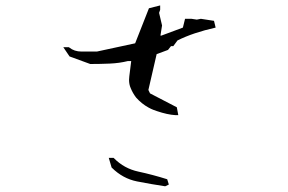

<svg xmlns="http://www.w3.org/2000/svg" viewBox="-20 -710 1040 693"><path d="M387.7 -140.1H390.1L391.6 -138.7Q428.2 -101.6 479.5 -90.6Q530.8 -79.6 583.5 -63L589.4 -43.9L576.2 -37.6Q524.4 -45.4 474.6 -55.2Q423.3 -65.4 383.8 -104.5L382.8 -105.5L372.6 -140.1ZM445.8 -421.9Q445.8 -428.2 446.8 -435.1L453.6 -489.7H441.9Q410.6 -481.9 376.2 -480.5Q341.8 -479 306.6 -479H305.7L231 -506.3L208.5 -539.6H218.8H228.5L230 -538.6Q248 -523.9 274.4 -523.9H329.6L467.8 -553.7L517.6 -680.2L558.1 -690.4V-683.6V-674.8L554.2 -663.6L564.9 -618.2L559.1 -581.5H562.5L640.1 -610.4L647.9 -642.1H652.3H671.4L690.4 -639.2L705.1 -642.1L752.4 -634.8L758.3 -610.4Q677.2 -592.3 620.6 -564L605.5 -543.5H597.2L586.4 -529.8L545.4 -514.6L515.6 -385.3L521.5 -373L618.2 -322.8L623.5 -294.4H613.3Q585 -295.9 545.9 -309.1Q541.5 -310.5 533.7 -313.5Q525.9 -316.4 516.1 -321.8Q491.2 -335.4 471.2 -357.9Q459 -374 451.7 -392.1Q445.8 -405.3 445.8 -421.9Z"/></svg>

Font: Bakudai
Style: Medium
Weight: 500
Version: Version 1.48